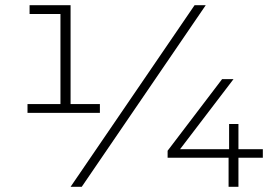

<svg xmlns="http://www.w3.org/2000/svg" viewBox="-20 -720 1065 740"><path d="M86 -319H213V-666H94V-700H252V-319H365V-285H86ZM730 -700H773L295 0H252ZM626 -139 836 -415H880L674 -145H863V-242H899V-145H993V-112H899V0H861V-112H626Z"/></svg>

Font: Goldbeck Next Light
Style: Regular
Weight: 300
Designer: Julieta Ulanovsky
Foundry: Julieta Ulanovsky
Version: Version 7.200